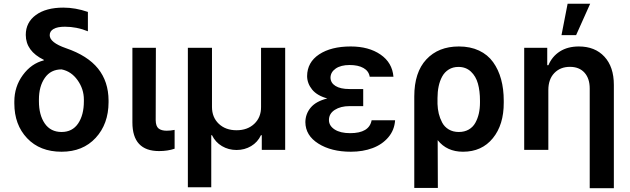

<svg xmlns="http://www.w3.org/2000/svg" viewBox="-20 -801 3365 1026"><path d="M117.7 -614.3Q117.7 -681.2 171.6 -720.7Q225.6 -760.3 318.4 -760.3Q382.8 -760.3 449.7 -737.3V-633.8Q390.6 -658.2 326.7 -658.2Q286.6 -658.2 266.1 -646.2Q245.6 -634.3 245.6 -612.8Q245.6 -573.7 332.5 -543.5Q448.2 -503.9 503.9 -434.6Q559.6 -365.2 560.1 -264.2V-254.4Q559.6 -138.2 491.2 -64.2Q422.9 9.8 309.1 9.8Q193.4 9.8 125 -62.3Q56.6 -134.3 56.6 -248.5V-258.3Q56.6 -337.9 102.1 -399.9Q147.5 -461.9 214.4 -478.5L213.9 -481.4Q118.2 -527.8 117.7 -614.3ZM188 -269V-259.8Q188 -186.5 219.2 -141.1Q250.5 -95.7 309.1 -95.7Q366.7 -95.7 397.5 -141.1Q428.2 -186.5 428.2 -259.8V-269Q428.2 -325.2 394.5 -372.6Q360.8 -419.9 309.1 -430.2Q251 -430.2 219.5 -384.8Q188 -339.4 188 -269Z M687.5 -545.4H813L812 -158.7Q812.5 -126.5 827.4 -114.5Q842.3 -102.5 871.1 -102.5Q891.1 -102.5 913.1 -106.9V-6.3Q876 6.3 830.1 6.3Q687.5 6.3 687.5 -147Z M983.9 199.7V-545.4H1112.8V-229.5Q1112.8 -173.8 1149.2 -139.4Q1185.5 -105 1244.1 -105Q1302.7 -105 1339.1 -139.6Q1375.5 -174.3 1375 -229.5V-545.4H1503.9V0H1378.9V-78.6H1374.5Q1356.9 -41 1322 -20.3Q1287.1 0.5 1244.1 0.5Q1201.2 0.5 1166 -20.3Q1130.9 -41 1112.8 -78.6H1108.9V199.7Z M1965.8 -158.2H2091.3Q2087.9 -106 2055.2 -67.4Q2022.5 -28.8 1970.7 -9.5Q1918.9 9.8 1855 9.8Q1750 9.8 1681.2 -33.7Q1612.3 -77.1 1611.8 -148.4Q1612.3 -192.4 1640.4 -226.1Q1668.5 -259.8 1729 -274.9Q1674.3 -290 1647.9 -322.5Q1621.6 -355 1621.1 -394Q1621.6 -468.3 1685.5 -510.5Q1749.5 -552.7 1854 -552.7Q1950.7 -552.7 2013.4 -509.5Q2076.2 -466.3 2082.5 -391.1H1955.6Q1950.7 -421.4 1922.4 -437.5Q1894 -453.6 1848.6 -453.6Q1801.3 -453.6 1773.9 -434.6Q1746.6 -415.5 1746.1 -386.2Q1746.6 -357.9 1772.9 -341.6Q1799.3 -325.2 1847.7 -325.2H1920.9V-233.9H1847.7Q1800.3 -233.9 1769 -213.9Q1737.8 -193.8 1737.8 -159.7Q1737.8 -128.9 1768.3 -109.1Q1798.8 -89.4 1851.1 -89.4Q1953.1 -89.4 1965.8 -158.2Z M2193.8 203.1V-285.6Q2193.8 -414.6 2258.3 -483.6Q2322.8 -552.7 2432.1 -552.7Q2493.2 -552.7 2539.8 -530.8Q2586.4 -508.8 2615 -469Q2643.6 -429.2 2657.7 -377.4Q2671.9 -325.7 2671.9 -262.7V-252.9Q2672.4 -134.3 2613.5 -62.3Q2554.7 9.8 2454.1 9.8Q2367.7 9.8 2318.8 -52.2L2319.8 203.1ZM2317.9 -245.6Q2318.8 -218.3 2324.7 -193.8Q2330.6 -169.4 2342.8 -146.2Q2355 -123 2377.9 -109.4Q2400.9 -95.7 2431.6 -95.7Q2461.9 -95.7 2484.6 -108.6Q2507.3 -121.6 2520 -144.5Q2532.7 -167.5 2538.8 -194.3Q2544.9 -221.2 2544.9 -252.9V-262.7Q2544.9 -314.9 2533.9 -354.2Q2522.9 -393.6 2496.3 -418.5Q2469.7 -443.4 2429.7 -443.4Q2400.4 -443.4 2378.2 -429.7Q2356 -416 2343 -392.3Q2330.1 -368.7 2324 -339.6Q2317.9 -310.5 2317.9 -276.9Z M2980.5 -613.3 3013.2 -781.2H3133.8L3058.6 -613.3ZM2910.2 -319.8V0H2781.2V-545.4H2904.3V-452.6H2910.6Q2930.2 -499.5 2971.9 -526.1Q3013.7 -552.7 3073.2 -552.7Q3159.2 -552.7 3209.7 -498.3Q3260.3 -443.8 3260.3 -347.2V204.6H3131.3V-327.6Q3131.3 -381.8 3103.3 -412.8Q3075.2 -443.8 3025.4 -443.8Q2974.1 -443.8 2942.1 -410.6Q2910.2 -377.4 2910.2 -319.8Z"/></svg>

Font: Interop SemBd
Style: Regular
Weight: 600
Designer: Rasmus Andersson, Google, Jang Haemin
Foundry: jhaemin
Version: Version 1.007